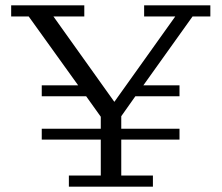

<svg xmlns="http://www.w3.org/2000/svg" viewBox="-20 -702 833 722"><path d="M137 -177V-218H359V-263L304 -340H137V-381H274L88 -640H22V-682H297V-640H181L410 -319L639 -640H522V-682H771V-640H704L519 -381H655V-340H489L436 -265V-218H655V-177H436V-42H555V0H239V-42H359V-177Z"/></svg>

Font: Montagu Slab 16pt Light
Style: Regular
Weight: 300
Designer: Florian Karsten
Foundry: Florian Karsten
Version: Version 1.000; ttfautohint (v1.8.3)